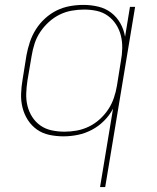

<svg xmlns="http://www.w3.org/2000/svg" viewBox="-20 -548 640 783"><path d="M388 215 441 -105Q427 -78 404.5 -55.5Q382 -33 354.5 -18.5Q327 -4 297.5 2Q268 8 239 8Q209 8 181 2Q153 -4 131 -19.5Q109 -35 94 -58Q79 -81 72 -108.5Q65 -136 66 -165Q67 -194 72 -223L88 -323Q93 -350 102 -377Q111 -404 126.5 -428.5Q142 -453 164 -473Q186 -493 211.5 -505.5Q237 -518 265 -523Q293 -528 320 -528Q351 -528 380.5 -521Q410 -514 433 -496.5Q456 -479 470.5 -453.5Q485 -428 490 -398L510 -520H531L409 215ZM243 -11Q268 -11 293 -15.5Q318 -20 342 -31.5Q366 -43 386.5 -61.5Q407 -80 421.5 -102Q436 -124 444.5 -149Q453 -174 457 -199L473 -299Q478 -325 478.5 -351.5Q479 -378 473 -402.5Q467 -427 453.5 -448Q440 -469 420 -483.5Q400 -498 375 -503.5Q350 -509 323 -509Q298 -509 272.5 -504.5Q247 -500 223.5 -488.5Q200 -477 179.5 -458.5Q159 -440 144 -417.5Q129 -395 121 -370Q113 -345 109 -320L92 -220Q88 -194 87 -167.5Q86 -141 92 -116.5Q98 -92 111.5 -71Q125 -50 145 -36Q165 -22 190.5 -16.5Q216 -11 243 -11Z"/></svg>

Font: Iosevka Aile Thin Oblique
Style: Regular
Weight: 100
Italic angle: -9°
Designer: Belleve Invis
Foundry: Belleve Invis
Version: Version 31.1.0; ttfautohint (v1.8.4)